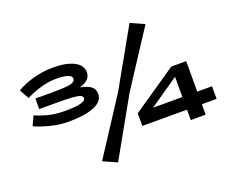

<svg xmlns="http://www.w3.org/2000/svg" viewBox="-133 -956 1535 1285"><g transform="rotate(-20 634.5 -313.5)"><path d="M536 -365Q536 -311 469 -284Q402 -257 291 -257Q221 -257 155 -274.5Q89 -292 49 -311L80 -378Q115 -361 168.5 -347Q222 -333 291 -333Q437 -333 437 -371Q437 -385 418.5 -392Q400 -399 361.5 -401.5Q323 -404 249 -404H130V-479H249Q342 -479 378.5 -486.5Q415 -494 415 -517Q415 -556 306 -556Q205 -556 89 -498L51 -565Q94 -593 165.5 -613.5Q237 -634 309 -634Q404 -634 459 -606Q514 -578 514 -527Q514 -470 436 -447Q485 -438 510.5 -419Q536 -400 536 -365ZM895 -739 993 -695 735 -299 504 112 406 68 664 -329ZM1269 -62H1164V12H1058V-62H740V-152L1058 -369H1164V-152H1269ZM1058 -152V-296L849 -152Z"/></g></svg>

Font: BioRhyme Expanded ExtraBold
Style: Regular
Weight: 800
Width: 7
Designer: Aoife Mooney
Foundry: Aoife Mooney Type
Version: Version 1.001